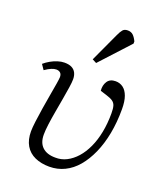

<svg xmlns="http://www.w3.org/2000/svg" viewBox="-146 -885 846 995"><g transform="rotate(20 276.5 -387.5)"><path d="M244 14Q199 14 164.5 -1.5Q130 -17 111.5 -48.5Q93 -80 93 -126Q93 -146 97.5 -181.5Q102 -217 108.5 -258Q115 -299 122 -338Q129 -377 133.5 -405Q138 -433 138 -441Q138 -457 129.5 -464.5Q121 -472 107 -472Q96 -472 81 -466Q66 -460 46 -446L27 -474Q42 -487 60.5 -497.5Q79 -508 98.5 -514Q118 -520 135 -520Q160 -520 175.5 -512Q191 -504 198.5 -489Q206 -474 206 -454Q206 -437 201.5 -407.5Q197 -378 190.5 -340.5Q184 -303 177 -264Q170 -225 165.5 -190.5Q161 -156 161 -133Q161 -88 186 -64.5Q211 -41 257 -41Q290 -40 319.5 -55Q349 -70 373.5 -97.5Q398 -125 416 -164Q434 -203 443.5 -251.5Q453 -300 453 -356Q453 -383 448.5 -397.5Q444 -412 431.5 -420.5Q419 -429 396 -436L361 -447Q358 -477 372 -498.5Q386 -520 417 -520Q441 -520 459 -506.5Q477 -493 487 -465.5Q497 -438 497 -394Q497 -322 485 -259.5Q473 -197 450.5 -146.5Q428 -96 397.5 -60Q367 -24 328 -5Q289 14 244 14ZM289 -574 266 -586 340 -746Q350 -768 359 -778.5Q368 -789 386 -789Q404 -789 415.5 -778.5Q427 -768 437 -747V-735Z"/></g></svg>

Font: Literata 24pt Light
Style: Italic
Weight: 300
Italic angle: -2°
Designer: Latin by Veronika Burian and Jose Scaglione. Greek by Irene Vlachou. Cyrillic by Vera Evstafieva
Foundry: TypeTogether
Version: Version 3.103;gftools[0.9.29]